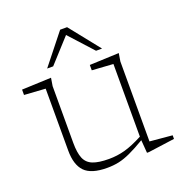

<svg xmlns="http://www.w3.org/2000/svg" viewBox="-132 -849 930 976"><g transform="rotate(-20 332.5 -361.0)"><path d="M164.5 -169Q164.5 -115 177 -84.8Q189.5 -54.5 220.8 -42Q252 -29.5 308 -29.5Q352.5 -29.5 394.5 -41Q436.5 -52.5 493.5 -82.5V-475.5L379 -483V-512L538 -518.5L531 -475.5V-43L652.5 -32V-12.5L510 7H499.5L494 -63Q446 -34.5 411.2 -18.5Q376.5 -2.5 347 3.8Q317.5 10 284 10Q198 10 162.5 -26.8Q127 -63.5 127 -140.5V-475.5L12.5 -483V-512L171.5 -518.5L164.5 -475.5ZM169 -569 298.5 -732H336L466 -569H433.5L317.5 -696.5L201.5 -569Z"/></g></svg>

Font: Newsreader Caption ExtraLight
Style: Regular
Weight: 275
Designer: Hugues Gentile
Foundry: Production Type
Version: Version 1.001